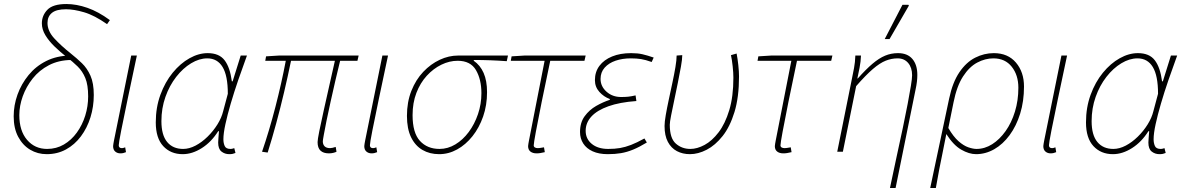

<svg xmlns="http://www.w3.org/2000/svg" viewBox="-20 -754 5882 954"><path d="M212 12Q167 12 130 -10Q93 -32 70.5 -74Q48 -116 48 -176Q48 -231 67 -284Q86 -337 122 -381Q158 -425 210 -451Q262 -477 328 -478L333 -456Q271 -455 223 -430Q175 -405 142.5 -364Q110 -323 93 -275.5Q76 -228 76 -182Q76 -104 114.5 -59Q153 -14 214 -14Q260 -14 297.5 -36Q335 -58 362 -95.5Q389 -133 403.5 -179.5Q418 -226 418 -275Q418 -332 404 -366Q390 -400 366 -423.5Q342 -447 312 -470Q280 -495 251.5 -522.5Q223 -550 205.5 -579Q188 -608 188 -638Q188 -677 215.5 -705.5Q243 -734 310 -734Q360 -734 414.5 -715Q469 -696 526 -654L512 -634Q449 -678 398 -693Q347 -708 308 -708Q260 -708 238 -690Q216 -672 216 -640Q216 -600 249.5 -563.5Q283 -527 332 -488Q361 -465 387 -440Q413 -415 429.5 -378Q446 -341 446 -282Q446 -224 429.5 -171Q413 -118 382 -76.5Q351 -35 308 -11.5Q265 12 212 12Z M578 8Q563 8 552.5 -1Q542 -10 542 -28Q542 -33 543.5 -40Q545 -47 546 -54L632 -478H660Q635 -360 614.5 -263Q594 -166 582 -104.5Q570 -43 570 -32Q570 -25 574 -21.5Q578 -18 585 -18Q588 -18 591.5 -18.5Q595 -19 602 -22L606 2Q599 5 592.5 6.5Q586 8 578 8Z M888 12Q828 12 791 -28Q754 -68 754 -146Q754 -220 777 -283Q800 -346 838 -392.5Q876 -439 921.5 -464.5Q967 -490 1012 -490Q1069 -490 1096 -454.5Q1123 -419 1132 -350H1136L1176 -478H1207Q1185 -418 1164 -357Q1143 -296 1126.5 -239.5Q1110 -183 1100 -137Q1090 -91 1090 -62Q1090 -43 1096.5 -28.5Q1103 -14 1125 -14Q1131 -14 1136 -15.5Q1141 -17 1144 -18L1150 6Q1142 9 1136 10.5Q1130 12 1119 12Q1097 12 1080.5 -1Q1064 -14 1064 -46Q1064 -55 1065.5 -70.5Q1067 -86 1068 -102H1064Q1030 -48 982.5 -18Q935 12 888 12ZM890 -14Q920 -14 951.5 -30.5Q983 -47 1011.5 -75Q1040 -103 1060.5 -136Q1081 -169 1089 -202L1112 -288Q1112 -378 1086 -421Q1060 -464 1010 -464Q970 -464 929.5 -439.5Q889 -415 855.5 -372Q822 -329 802 -272.5Q782 -216 782 -152Q782 -83 810.5 -48.5Q839 -14 890 -14Z M1614 8Q1587 8 1572.5 -5.5Q1558 -19 1558 -48Q1558 -60 1566.5 -102.5Q1575 -145 1588.5 -205Q1602 -265 1616.5 -330Q1631 -395 1644 -452H1426Q1410 -374 1391.5 -295.5Q1373 -217 1352.5 -141.5Q1332 -66 1310 4L1282 0Q1318 -105 1348.5 -223Q1379 -341 1400 -452H1298L1302 -474L1366 -478H1762L1756 -452H1670Q1658 -405 1646 -352Q1634 -299 1622.5 -248Q1611 -197 1602.5 -154.5Q1594 -112 1589 -84.5Q1584 -57 1584 -52Q1584 -36 1593 -27Q1602 -18 1620 -18Q1625 -18 1632 -19.5Q1639 -21 1648 -24L1652 0Q1646 3 1636 5.5Q1626 8 1614 8Z M1826 8Q1811 8 1800.5 -1Q1790 -10 1790 -28Q1790 -33 1791.5 -40Q1793 -47 1794 -54L1880 -478H1908Q1883 -360 1862.5 -263Q1842 -166 1830 -104.5Q1818 -43 1818 -32Q1818 -25 1822 -21.5Q1826 -18 1833 -18Q1836 -18 1839.5 -18.5Q1843 -19 1850 -22L1854 2Q1847 5 1840.5 6.5Q1834 8 1826 8Z M2162 12Q2115 12 2079 -9Q2043 -30 2022.5 -72Q2002 -114 2002 -178Q2002 -247 2024 -302.5Q2046 -358 2083 -397Q2120 -436 2165 -457Q2210 -478 2256 -478H2504L2498 -450Q2457 -453 2416.5 -454.5Q2376 -456 2334 -456V-452Q2366 -430 2383 -391.5Q2400 -353 2400 -296Q2400 -231 2380.5 -175Q2361 -119 2327.5 -77Q2294 -35 2251.5 -11.5Q2209 12 2162 12ZM2164 -14Q2205 -14 2242.5 -36.5Q2280 -59 2309 -98Q2338 -137 2355 -187Q2372 -237 2372 -291Q2372 -359 2345 -405.5Q2318 -452 2254 -452Q2213 -452 2173 -432.5Q2133 -413 2100.5 -377.5Q2068 -342 2049 -292.5Q2030 -243 2030 -182Q2030 -94 2066.5 -54Q2103 -14 2164 -14Z M2646 8Q2627 8 2615.5 -1Q2604 -10 2604 -28Q2604 -33 2605.5 -40Q2607 -47 2608 -54L2686 -452H2518L2522 -474L2586 -478H2890L2884 -452H2714Q2690 -339 2671.5 -247.5Q2653 -156 2642.5 -99Q2632 -42 2632 -32Q2632 -25 2637.5 -21.5Q2643 -18 2652 -18Q2660 -18 2667.5 -19.5Q2675 -21 2683 -22L2687 2Q2673 5 2665 6.5Q2657 8 2646 8Z M3000 12Q2956 12 2925 -2Q2894 -16 2878 -41Q2862 -66 2862 -98Q2862 -145 2885 -176.5Q2908 -208 2942 -227.5Q2976 -247 3010 -258V-262Q2980 -273 2958 -297.5Q2936 -322 2936 -356Q2936 -397 2958.5 -427Q2981 -457 3021.5 -473.5Q3062 -490 3116 -490Q3148 -490 3172 -484.5Q3196 -479 3228 -468L3218 -446Q3187 -457 3165 -460.5Q3143 -464 3114 -464Q3073 -464 3039 -452.5Q3005 -441 2984.5 -418Q2964 -395 2964 -362Q2964 -325 2993.5 -298.5Q3023 -272 3066 -272Q3086 -272 3101 -273.5Q3116 -275 3138 -280L3142 -252Q3059 -246 3003 -226Q2947 -206 2918.5 -175Q2890 -144 2890 -104Q2890 -64 2920.5 -39Q2951 -14 3002 -14Q3035 -14 3061 -18.5Q3087 -23 3115.5 -34Q3144 -45 3182 -66L3194 -46Q3156 -23 3125.5 -10.5Q3095 2 3065.5 7Q3036 12 3000 12Z M3408 12Q3372 12 3343.5 -3Q3315 -18 3298.5 -49Q3282 -80 3282 -128Q3282 -148 3288 -182.5Q3294 -217 3303 -259Q3312 -301 3321 -343Q3330 -385 3336 -420.5Q3342 -456 3342 -478L3370 -480Q3370 -460 3363.5 -423.5Q3357 -387 3348 -342.5Q3339 -298 3330 -255.5Q3321 -213 3314.5 -180Q3308 -147 3308 -134Q3308 -67 3338 -40.5Q3368 -14 3410 -14Q3444 -14 3481 -34Q3518 -54 3550.5 -96.5Q3583 -139 3603.5 -206.5Q3624 -274 3624 -368Q3624 -392 3620.5 -424.5Q3617 -457 3612 -480L3640 -488Q3645 -463 3648.5 -430.5Q3652 -398 3652 -374Q3652 -271 3629.5 -197.5Q3607 -124 3570.5 -78Q3534 -32 3491.5 -10Q3449 12 3408 12Z M3872 8Q3853 8 3841.5 -1Q3830 -10 3830 -28Q3830 -33 3831.5 -40Q3833 -47 3834 -54L3912 -452H3744L3748 -474L3812 -478H4116L4110 -452H3940Q3916 -339 3897.5 -247.5Q3879 -156 3868.5 -99Q3858 -42 3858 -32Q3858 -25 3863.5 -21.5Q3869 -18 3878 -18Q3886 -18 3893.5 -19.5Q3901 -21 3909 -22L3913 2Q3899 5 3891 6.5Q3883 8 3872 8Z M4402 180Q4419 98 4435.5 22.5Q4452 -53 4466 -119Q4480 -185 4490 -238Q4500 -291 4506 -327.5Q4512 -364 4512 -380Q4512 -418 4492.5 -441Q4473 -464 4440 -464Q4410 -464 4381 -452.5Q4352 -441 4317 -411Q4282 -381 4234 -326L4168 0H4140L4212 -358Q4218 -387 4223.5 -416Q4229 -445 4230 -478H4258Q4257 -448 4251 -417.5Q4245 -387 4240 -364H4242Q4283 -410 4315.5 -437.5Q4348 -465 4378 -477.5Q4408 -490 4442 -490Q4489 -490 4513.5 -461Q4538 -432 4538 -382Q4538 -366 4536 -348.5Q4534 -331 4529 -308L4430 180ZM4376 -560 4464 -730H4494L4496 -726L4400 -560Z M4602 180 4696 -264Q4713 -345 4747 -395Q4781 -445 4825.5 -467.5Q4870 -490 4918 -490Q4988 -490 5028 -443Q5068 -396 5068 -324Q5068 -251 5049 -189.5Q5030 -128 4996.5 -82.5Q4963 -37 4920 -12.5Q4877 12 4830 12Q4795 12 4756 -10.5Q4717 -33 4682 -88Q4672 -36 4663.5 5Q4655 46 4647 87Q4639 128 4630 180ZM4832 -14Q4873 -14 4910 -37.5Q4947 -61 4976.5 -102.5Q5006 -144 5023 -199.5Q5040 -255 5040 -318Q5040 -381 5007 -422.5Q4974 -464 4916 -464Q4875 -464 4835.5 -443Q4796 -422 4765 -374Q4734 -326 4718 -246L4692 -118Q4717 -75 4742.5 -52.5Q4768 -30 4791.5 -22Q4815 -14 4832 -14Z M5200 8Q5185 8 5174.5 -1Q5164 -10 5164 -28Q5164 -33 5165.5 -40Q5167 -47 5168 -54L5254 -478H5282Q5257 -360 5236.5 -263Q5216 -166 5204 -104.5Q5192 -43 5192 -32Q5192 -25 5196 -21.5Q5200 -18 5207 -18Q5210 -18 5213.5 -18.5Q5217 -19 5224 -22L5228 2Q5221 5 5214.5 6.5Q5208 8 5200 8Z M5510 12Q5450 12 5413 -28Q5376 -68 5376 -146Q5376 -220 5399 -283Q5422 -346 5460 -392.5Q5498 -439 5543.5 -464.5Q5589 -490 5634 -490Q5691 -490 5718 -454.5Q5745 -419 5754 -350H5758L5798 -478H5829Q5807 -418 5786 -357Q5765 -296 5748.5 -239.5Q5732 -183 5722 -137Q5712 -91 5712 -62Q5712 -43 5718.5 -28.5Q5725 -14 5747 -14Q5753 -14 5758 -15.5Q5763 -17 5766 -18L5772 6Q5764 9 5758 10.5Q5752 12 5741 12Q5719 12 5702.5 -1Q5686 -14 5686 -46Q5686 -55 5687.5 -70.5Q5689 -86 5690 -102H5686Q5652 -48 5604.5 -18Q5557 12 5510 12ZM5512 -14Q5542 -14 5573.5 -30.5Q5605 -47 5633.5 -75Q5662 -103 5682.5 -136Q5703 -169 5711 -202L5734 -288Q5734 -378 5708 -421Q5682 -464 5632 -464Q5592 -464 5551.5 -439.5Q5511 -415 5477.5 -372Q5444 -329 5424 -272.5Q5404 -216 5404 -152Q5404 -83 5432.5 -48.5Q5461 -14 5512 -14Z"/></svg>

Font: Source Sans 3 VF
Style: Italic
Weight: 200
Italic angle: -11°
Designer: Paul D. Hunt
Foundry: Adobe Systems Incorporated
Version: Version 3.042;hotconv 1.0.118;makeotfexe 2.5.65603